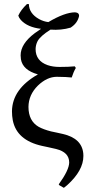

<svg xmlns="http://www.w3.org/2000/svg" viewBox="-20 -718 468 932"><path d="M348.1 -388.2Q336.4 -368.2 328.1 -341.8Q305.2 -344.7 255.9 -345.2Q208.5 -345.2 164.1 -302.7Q118.7 -257.8 118.2 -199.2Q118.2 -131.3 167.5 -102.5Q191.4 -89.4 228 -80.1Q234.9 -78.6 255.9 -74.2Q274.9 -70.3 284.2 -67.9Q377.4 -46.9 384.3 27.3Q384.8 33.7 384.8 39.1Q384.8 109.9 306.2 180.7Q296.4 189.5 290 193.8L268.1 181.2L265.1 176.8Q315.4 107.4 315.9 70.8Q315.9 21 252.9 5.4Q251.5 4.9 251 4.9Q238.3 2 211.9 -3.9Q192.9 -8.3 184.1 -9.8Q61 -37.1 42 -134.3Q38.1 -154.8 38.1 -178.2Q39.6 -286.1 164.1 -356.9Q90.3 -377.4 81.5 -430.7Q80.1 -439.9 80.1 -449.2Q80.1 -505.4 148.9 -557.1Q162.6 -567.4 179.2 -578.1Q113.8 -585.4 81.1 -621.1Q71.8 -631.8 68.8 -642.1Q81.1 -669.9 110.8 -698.2H120.1Q121.1 -652.8 169.4 -625.5Q191.9 -613.3 214.8 -610.8Q293.9 -657.7 344.2 -658.2Q364.7 -656.7 363.8 -640.1Q356.4 -606.4 325.7 -585.9Q323.7 -585 323.2 -584Q276.9 -570.3 225.1 -574.2Q175.8 -543 162.6 -518.6Q153.3 -500.5 152.8 -480Q152.8 -422.4 210.9 -401.9Q236.3 -393.1 269 -393.1Q314.5 -393.1 342.8 -396Z"/></svg>

Font: Linux Biolinum Capitals O
Style: Small Caps
Weight: 400
Designer: Philipp H. Poll
Foundry: Philipp H. Poll
Version: Version 1.0.4